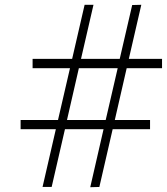

<svg xmlns="http://www.w3.org/2000/svg" viewBox="-20 -775 696 801"><path d="M66 -274.5H222L272 -490.5H116V-529.5H281L333 -755H370L318 -529.5H479.5L531.5 -754L569.5 -755L517.5 -529.5H656V-490.5H508.5L459 -274.5H606V-236H450L394.5 5L356.5 6L412 -236H251L195.5 5H157.5L213 -236H66ZM259.5 -274.5H421L471 -490.5H309Z"/></svg>

Font: Bodoni* 06pt Medium
Style: Italic
Weight: 500
Italic angle: -13°
Version: Version 2.3